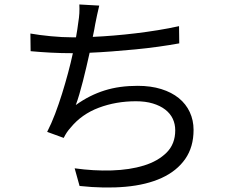

<svg xmlns="http://www.w3.org/2000/svg" viewBox="-20 -805 1040 859"><path d="M782 -611Q738 -603 688 -596Q638 -589 585.5 -584Q533 -579 481 -575Q429 -571 381 -569Q374 -538 366.5 -505.5Q359 -473 351 -442Q343 -411 335 -383.5Q327 -356 319 -335Q351 -358 383 -374Q415 -390 448.5 -400.5Q482 -411 518.5 -416Q555 -421 596 -421Q655 -421 701.5 -406.5Q748 -392 780 -366Q812 -340 829 -303.5Q846 -267 846 -224Q846 -147 808.5 -93.5Q771 -40 703.5 -9Q636 22 542 30.5Q448 39 336 27L314 -52Q399 -40 480 -42.5Q561 -45 624 -64.5Q687 -84 725.5 -122.5Q764 -161 764 -222Q764 -250 753 -273.5Q742 -297 719.5 -314.5Q697 -332 664 -342Q631 -352 588 -352Q499 -352 422 -323Q345 -294 296 -234Q286 -223 279 -212.5Q272 -202 265 -188L191 -215Q210 -252 226.5 -295.5Q243 -339 257.5 -385.5Q272 -432 284.5 -478.5Q297 -525 306 -567H305Q254 -567 207 -569.5Q160 -572 117 -576L116 -655Q155 -648 207 -643Q259 -638 304 -638H320Q324 -658 326 -674Q328 -690 330 -703Q334 -727 335 -746Q336 -765 335 -785L424 -780Q419 -760 414.5 -738.5Q410 -717 406 -697Q404 -686 401.5 -671.5Q399 -657 395 -640Q440 -642 488.5 -646Q537 -650 587 -656Q637 -662 686.5 -670Q736 -678 781 -688Z"/></svg>

Font: SpoqaHanSansJP-Regular
Style: Regular
Weight: 400
Designer: [Source Han Sans]
Ryoko NISHIZUKA  (kana & ideographs); Paul D. Hunt (Latin, Greek & Cyrillic); Wenlong ZHANG  (bopomofo
Foundry: Spoqa (http://bi.spoqa.com)
Version: Version 1.002.20150607